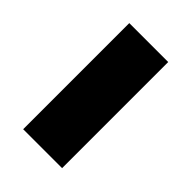

<svg xmlns="http://www.w3.org/2000/svg" viewBox="-12 -264 436 436"><g transform="rotate(-45 205.5 -46.5)"><path d="M35.2 15.6V-109.4H376V15.6Z"/></g></svg>

Font: Holtwood One SC
Style: Regular
Weight: 400
Designer: Vernon Adams
Foundry: Vernon Adams
Version: Version 1.100; ttfautohint (v1.8.4.7-5d5b)